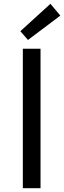

<svg xmlns="http://www.w3.org/2000/svg" viewBox="-20 -989 337 1009"><path d="M100 0H193V-733H100ZM127 -779 297 -907 245 -969 87 -825Z"/></svg>

Font: Noto Sans Japanese Regular
Style: Regular
Weight: 400
Designer: Ryoko NISHIZUKA (kana & ideographs); Paul D. Hunt (Latin, Greek & Cyrillic); Wenlong ZHANG (bopomofo); Sandoll Communica
Foundry: Adobe Systems Incorporated
Version: Version 1.000;PS 1;hotconv 1.0.78;makeotf.lib2.5.61930